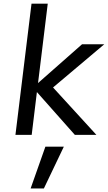

<svg xmlns="http://www.w3.org/2000/svg" viewBox="-20 -746 597 1062"><path d="M149.4 296.4 231 65.4H333L222.7 296.4ZM65.4 0 154.3 -725.6H244.1L190.4 -286.6L433.6 -501H556.6L273.4 -262.2L513.2 0H394L184.1 -236.8L155.3 0Z"/></svg>

Font: Ride
Style: Italic
Weight: 400
Version: Version 3.000